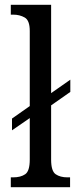

<svg xmlns="http://www.w3.org/2000/svg" viewBox="-20 -780 321 800"><path d="M25 0V-41H35Q66 -41 85 -54Q104 -67 104 -115V-288L30 -237V-286L104 -338V-651Q104 -695 83 -707Q62 -719 35 -719H25V-760H193V-392L273 -448V-397L193 -341V-115Q193 -67 212 -54Q231 -41 261 -41H272V0Z"/></svg>

Font: Noto Serif Tamil Condensed
Style: Regular
Weight: 400
Width: 3
Designer: Indian Type Foundry, Tom Grace, and the Monotype Design Team
Foundry: Monotype Imaging Inc.
Version: Version 2.004; ttfautohint (v1.8.4.7-5d5b)